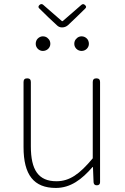

<svg xmlns="http://www.w3.org/2000/svg" viewBox="-20 -913 617 946"><path d="M437 -330V-133C372 -55 323 -20 258 -20C169 -20 132 -76 132 -192V-509C132 -521 126 -527 114 -527C102 -527 96 -521 96 -509V-188C96 -51 147 13 255 13C328 13 383 -29 436 -90H438L441 -15C442 -5 447 0 457 0C467 0 473 -5 473 -15V-263V-509C473 -521 467 -527 455 -527C443 -527 437 -521 437 -509ZM218 -828 262 -787C267 -782 276 -778 284 -778H287C297 -778 307 -782 315 -789L356 -828L399 -870C406 -876 406 -882 399 -888C393 -894 387 -894 381 -889L289 -809H285L192 -890C186 -895 179 -893 174 -888C168 -882 168 -876 174 -871ZM166 -723C160 -717 156 -708 156 -697C156 -678 172 -662 191 -662C212 -662 228 -678 228 -697C228 -708 224 -717 217 -723C211 -730 202 -734 191 -734C182 -734 173 -730 166 -723ZM357 -723C350 -717 346 -708 346 -697C346 -678 362 -662 382 -662C402 -662 418 -678 418 -697C418 -708 414 -717 408 -723C401 -730 392 -734 382 -734C372 -734 363 -730 357 -723Z"/></svg>

Font: GenSenRounded2 TW EL
Style: Regular
Weight: 250
Version: Version 2.100;PS 2.1;hotconv 16.6.51;makeotf.lib2.5.65220 DE